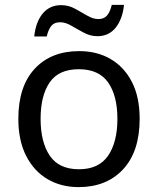

<svg xmlns="http://www.w3.org/2000/svg" viewBox="-20 -755 645 785"><path d="M551 -269Q551 -136 483.5 -63Q416 10 301 10Q230 10 174.5 -22.5Q119 -55 87 -117.5Q55 -180 55 -269Q55 -402 122 -474Q189 -546 304 -546Q377 -546 432.5 -513.5Q488 -481 519.5 -419.5Q551 -358 551 -269ZM146 -269Q146 -174 183.5 -118.5Q221 -63 303 -63Q384 -63 422 -118.5Q460 -174 460 -269Q460 -364 422 -418Q384 -472 302 -472Q220 -472 183 -418Q146 -364 146 -269ZM120 -606Q126 -665 154.5 -699.5Q183 -734 230 -734Q260 -734 286.5 -719.5Q313 -705 337 -691Q361 -677 382 -677Q405 -677 417.5 -691.5Q430 -706 437 -735H487Q481 -677 453 -642Q425 -607 378 -607Q350 -607 323.5 -621Q297 -635 272.5 -649.5Q248 -664 226 -664Q202 -664 190 -649.5Q178 -635 171 -606Z"/></svg>

Font: Noto Sans Adlam Unjoined
Style: Regular
Weight: 400
Designer: Mark Jamra, Neil Patel
Foundry: JamraPatel LLC
Version: Version 3.001